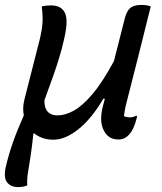

<svg xmlns="http://www.w3.org/2000/svg" viewBox="-38 -558 658 782"><path d="M170 -536Q211 -536 226 -506.5Q241 -477 224 -403L223 -398Q214 -358 202.5 -320.5Q191 -283 176.5 -242.5Q162 -202 143 -150Q142 -119 156 -103.5Q170 -88 196 -88Q227 -88 262 -107Q297 -126 338 -174Q379 -222 426 -309Q437 -351 447.5 -393.5Q458 -436 469 -478Q477 -512 492 -525Q507 -538 538 -538Q548 -538 558.5 -536.5Q569 -535 576 -532Q551 -431 525.5 -329.5Q500 -228 474 -127Q471 -115 469.5 -104.5Q468 -94 467 -85Q477 -80 492 -80Q503 -80 515 -86H520Q520 -83 519.5 -80Q519 -77 518 -74Q507 -31 488.5 -10.5Q470 10 446 10H443Q403 10 384.5 -27Q366 -64 380 -121Q384 -138 389 -156H383Q334 -73 280.5 -31Q227 11 180 11Q133 11 101 -15L98 -14Q93 33 88 68.5Q83 104 78 132Q74 154 73 168.5Q72 183 73 197Q58 204 35 204Q7 204 -8.5 185.5Q-24 167 -15 124Q-3 72 15 21Q33 -30 59 -88Q53 -118 61 -151Q77 -212 92 -272.5Q107 -333 123 -394Q133 -435 135 -464Q137 -493 132 -532Q141 -534 150 -535Q159 -536 170 -536Z"/></svg>

Font: Recursive Sn Csl St
Style: Italic
Weight: 400
Italic angle: -15°
Version: Version 1.079;hotconv 1.0.112;makeotfexe 2.5.65598; ttfautoh